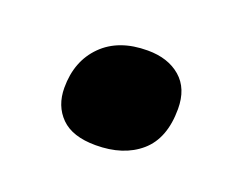

<svg xmlns="http://www.w3.org/2000/svg" viewBox="-47 -513 389 318"><g transform="rotate(20 147.5 -353.5)"><path d="M141 -265Q100 -265 80 -285Q60 -305 60 -337Q60 -384 89 -413Q118 -442 169 -442Q205 -442 227 -423Q249 -404 249 -368Q249 -316 219.5 -290.5Q190 -265 141 -265Z"/></g></svg>

Font: Noto Sans ExtraBold
Style: Italic
Weight: 800
Italic angle: -12°
Designer: Monotype Design Team
Foundry: Monotype Imaging Inc.
Version: Version 2.013; ttfautohint (v1.8.4.7-5d5b)